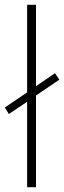

<svg xmlns="http://www.w3.org/2000/svg" viewBox="-38 -846 267 800"><path d="M75 -66H112V-448L209 -514L191 -541L112 -487V-826H75V-461L-18 -398L-1 -371L75 -422Z"/></svg>

Font: Noto Sans Malayalam UI ExtraCondensed ExtraLight
Style: Regular
Weight: 200
Width: 2
Designer: Jelle Bosma - Monotype Design Team
Foundry: Monotype Imaging Inc.
Version: Version 2.104